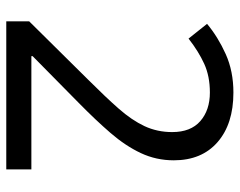

<svg xmlns="http://www.w3.org/2000/svg" viewBox="-96 -668 764 612"><g transform="rotate(90 286.0 -362.0)"><path d="M520 0H48V-73L235 -262Q289 -316 326 -358Q363 -400 382 -440.5Q401 -481 401 -529Q401 -588 366 -618.5Q331 -649 275 -649Q223 -649 183.5 -631Q144 -613 103 -581L56 -640Q98 -675 152.5 -699.5Q207 -724 275 -724Q375 -724 433 -673.5Q491 -623 491 -534Q491 -478 468 -429Q445 -380 404 -332.5Q363 -285 308 -231L159 -84V-80H520Z"/></g></svg>

Font: Go Noto Current
Style: Regular
Weight: 400
Designer: Monotype Design Team
Foundry: Monotype Imaging Inc.
Version: Version 2.007; ttfautohint (v1.8) -l 8 -r 50 -G 200 -x 14 -D